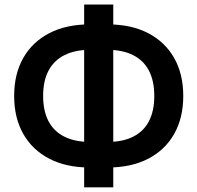

<svg xmlns="http://www.w3.org/2000/svg" viewBox="-20 -784 865 841"><path d="M373 -50.3Q270.5 -50.3 196.3 -88.6Q122.1 -127 82 -197.3Q42 -267.6 42 -363.8Q42 -460 82 -530.3Q122.1 -600.6 196.3 -638.9Q270.5 -677.2 373 -677.2H452.1Q554.7 -677.2 628.7 -638.9Q702.6 -600.6 742.7 -530.3Q782.7 -460 782.7 -363.8Q782.7 -267.6 742.9 -197.3Q703.1 -127 628.9 -88.6Q554.7 -50.3 452.1 -50.3ZM377 -162.1H448.2Q516.6 -162.1 562.7 -185.1Q608.9 -208 632.3 -252.9Q655.8 -297.9 655.8 -363.8Q655.8 -429.7 632.3 -474.6Q608.9 -519.5 562.7 -542.7Q516.6 -565.9 448.2 -565.9H377Q309.1 -565.9 262.7 -542.7Q216.3 -519.5 192.6 -474.6Q168.9 -429.7 168.9 -363.8Q168.9 -297.9 192.6 -252.9Q216.3 -208 262.7 -185.1Q309.1 -162.1 377 -162.1ZM348.6 36.6V-764.2H476.1V36.6Z"/></svg>

Font: Inter 24pt SemiBold
Style: Regular
Weight: 600
Designer: Rasmus Andersson
Foundry: rsms
Version: Version 4.001;git-66647c0bb